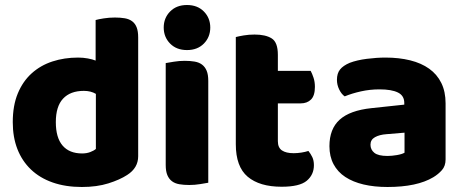

<svg xmlns="http://www.w3.org/2000/svg" viewBox="-20 -731 1852 767"><path d="M31 -243Q31 -309 51 -357.5Q71 -406 106.5 -438Q142 -470 189.5 -485.5Q237 -501 292 -501Q312 -501 331 -497.5Q350 -494 362 -489V-651Q372 -654 394 -657.5Q416 -661 439 -661Q461 -661 478.5 -658Q496 -655 508 -646Q520 -637 526 -621.5Q532 -606 532 -581V-107Q532 -60 488 -32Q459 -13 413 1.5Q367 16 307 16Q242 16 190.5 -2Q139 -20 103.5 -54Q68 -88 49.5 -135.5Q31 -183 31 -243ZM315 -368Q261 -368 232 -337Q203 -306 203 -243Q203 -181 230 -149.5Q257 -118 308 -118Q326 -118 340.5 -123.5Q355 -129 363 -136V-356Q343 -368 315 -368Z M634 -621Q634 -659 659.5 -685Q685 -711 727 -711Q769 -711 794.5 -685Q820 -659 820 -621Q820 -583 794.5 -557Q769 -531 727 -531Q685 -531 659.5 -557Q634 -583 634 -621ZM812 -1Q801 1 779.5 4.5Q758 8 736 8Q714 8 696.5 5Q679 2 667 -7Q655 -16 648.5 -31.5Q642 -47 642 -72V-479Q653 -481 674.5 -484.5Q696 -488 718 -488Q740 -488 757.5 -485Q775 -482 787 -473Q799 -464 805.5 -448.5Q812 -433 812 -408Z M1090 -167Q1090 -141 1106.5 -130Q1123 -119 1153 -119Q1168 -119 1184 -121.5Q1200 -124 1212 -128Q1221 -117 1227.5 -103.5Q1234 -90 1234 -71Q1234 -33 1205.5 -9Q1177 15 1105 15Q1017 15 969.5 -25Q922 -65 922 -155V-583Q933 -586 953.5 -589.5Q974 -593 997 -593Q1041 -593 1065.5 -577.5Q1090 -562 1090 -512V-448H1221Q1227 -437 1232.5 -420.5Q1238 -404 1238 -384Q1238 -349 1222.5 -333.5Q1207 -318 1181 -318H1090Z M1528 -108Q1545 -108 1565.5 -111.5Q1586 -115 1596 -121V-201L1524 -195Q1496 -193 1478 -183Q1460 -173 1460 -153Q1460 -133 1475.5 -120.5Q1491 -108 1528 -108ZM1520 -501Q1574 -501 1618.5 -490Q1663 -479 1694.5 -456.5Q1726 -434 1743 -399.5Q1760 -365 1760 -318V-94Q1760 -68 1745.5 -51.5Q1731 -35 1711 -23Q1646 16 1528 16Q1475 16 1432.5 6Q1390 -4 1359.5 -24Q1329 -44 1312.5 -75Q1296 -106 1296 -147Q1296 -216 1337 -253Q1378 -290 1464 -299L1595 -313V-320Q1595 -349 1569.5 -361.5Q1544 -374 1496 -374Q1458 -374 1422 -366Q1386 -358 1357 -346Q1344 -355 1335 -373.5Q1326 -392 1326 -412Q1326 -438 1338.5 -453.5Q1351 -469 1377 -480Q1406 -491 1445.5 -496Q1485 -501 1520 -501Z"/></svg>

Font: Baloo
Style: Regular
Weight: 400
Designer: Sarang Kulkarni and Ek Type
Foundry: Ek Type
Version: Version 1.100;PS 1.000;hotconv 1.0.88;makeotf.lib2.5.647800;